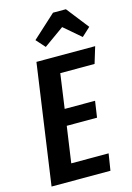

<svg xmlns="http://www.w3.org/2000/svg" viewBox="-137 -999 732 1067"><g transform="rotate(-15 229.0 -465.5)"><path d="M191.9 -757.8 146 -809.1 279.8 -931.2H354L454.1 -803.2L404.8 -757.8L308.1 -840.8ZM458 -690.9 429.2 -596.2H231.9L204.1 -397.9H378.9L365.2 -304.2H190.9L161.1 -96.2H376L360.8 0H22L120.1 -690.9Z"/></g></svg>

Font: Fira Sans Compressed Medium
Style: Italic
Weight: 500
Width: 3
Italic angle: -8°
Designer: Carrois Corporate & Edenspiekermann AG
Foundry: Carrois Corporate GbR & Edenspiekermann AG
Version: Version 4.203;PS 004.203;hotconv 1.0.88;makeotf.lib2.5.64775